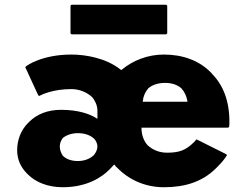

<svg xmlns="http://www.w3.org/2000/svg" viewBox="-20 -764 1035 806"><path d="M276 -740V-624L280 -620H678L682 -624V-740L678 -744H280ZM243 -184V-185H244C259 -197 281 -205 307 -205C335 -205 359 -197 376 -181V-180H377C383 -172 389 -161 389 -149C389 -137 383 -124 375 -114H374V-113C359 -98 335 -88 307 -88C281 -88 260 -95 245 -109H244V-110C237 -120 231 -134 231 -149C231 -163 236 -174 243 -184ZM580 -343C582 -360 589 -377 601 -391V-392C618 -407 642 -416 673 -416C700 -416 724 -409 743 -392V-391C754 -379 762 -363 766 -343L767 -337H579ZM460 -73 463 -70C464 -69 465 -67 465 -66L472 -60C521 -9 590 22 668 22C755 22 828 0 885 -56L886 -57L893 -64C907 -78 921 -93 933 -113L929 -117L805 -179L794 -167C760 -133 732 -123 681 -123C655 -123 625 -131 600 -154C586 -169 575 -193 574 -222V-228H938L942 -232C943 -237 943 -248 943 -254C943 -341 916 -407 872 -452L865 -460C816 -510 747 -535 668 -535C601 -535 539 -511 492 -472L489 -470L486 -472C426 -520 340 -535 280 -535C155 -535 92 -488 90 -486L86 -482L140 -365L144 -361C156 -367 202 -390 280 -390C311 -390 344 -378 367 -356L368 -355C379 -341 389 -322 389 -299V-265L381 -270C358 -284 312 -303 236 -303C179 -303 135 -284 104 -254L96 -246C68 -217 52 -177 52 -133C52 -95 67 -63 91 -38L98 -31C131 2 183 22 243 22C350 22 411 -24 438 -51L446 -59C450 -63 453 -67 456 -70Z"/></svg>

Font: Hussar Woodtype
Style: Bd
Weight: 900
Foundry: Cannot Into Space Fonts
Version: Version 1.07